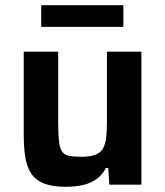

<svg xmlns="http://www.w3.org/2000/svg" viewBox="-20 -708 633 736"><path d="M232 8Q180 8 148 -5Q116 -18 99.5 -43Q83 -68 77 -105Q71 -142 71 -191V-510H203V-240Q203 -194 206 -167Q209 -140 218 -127Q227 -114 245 -110.5Q263 -107 293 -107Q325 -107 345 -114.5Q365 -122 374.5 -138.5Q384 -155 387 -181.5Q390 -208 390 -246V-510H522V0H399L395 -64H386Q374 -40 352.5 -23.5Q331 -7 301 0.5Q271 8 232 8ZM138 -605V-688H453V-605Z"/></svg>

Font: Saira Thin SemiBold
Style: Regular
Weight: 600
Version: Version 1.101